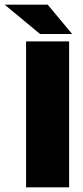

<svg xmlns="http://www.w3.org/2000/svg" viewBox="-73 -805 356 825"><path d="M224 -627V0H39V-627ZM99 -659 -53 -785H132L237 -659Z"/></svg>

Font: Blinker ExtraBold
Style: Regular
Weight: 800
Designer: Juergen Huber
Foundry: supertype
Version: Version 1.017;hotconv 1.0.117;makeotfexe 2.5.65602